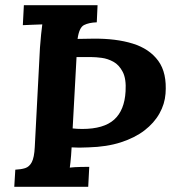

<svg xmlns="http://www.w3.org/2000/svg" viewBox="-20 -720 670 740"><path d="M35 0 39 -66Q61 -67 77 -72Q93 -77 102.5 -95Q112 -113 114 -153L134 -536Q136 -563 138.5 -588Q141 -613 143 -626Q127 -625 103 -624.5Q79 -624 68 -623L72 -700H356L353 -634Q323 -633 304 -623.5Q285 -614 279 -570Q294 -570 309 -570.5Q324 -571 339 -571Q427 -572 491.5 -552Q556 -532 590 -485.5Q624 -439 618 -359Q615 -319 594.5 -282.5Q574 -246 537 -217.5Q500 -189 446 -171.5Q392 -154 321 -152Q300 -151 285.5 -151Q271 -151 256 -152Q255 -136 254 -121Q253 -106 251.5 -94Q250 -82 249 -74Q265 -76 289.5 -76.5Q314 -77 324 -77L320 0ZM260 -225Q269 -224 278 -223.5Q287 -223 297 -223Q380 -223 420 -259Q460 -295 464 -368Q467 -416 453 -443Q439 -470 417 -482Q395 -494 372 -497Q349 -500 333 -500Q316 -500 301.5 -500Q287 -500 275 -500Z"/></svg>

Font: Lora
Style: Italic
Weight: 400
Italic angle: -3°
Designer: Olga Karpushina, Alexei Vanyashin (Cyrillic)
Foundry: Cyreal
Version: Version 3.008